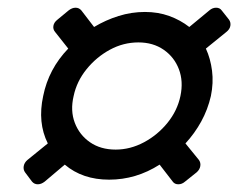

<svg xmlns="http://www.w3.org/2000/svg" viewBox="-20 -549 629 498"><path d="M63 -78 45 -102Q40 -109 41.5 -118Q43 -127 51 -134L104 -177Q77 -231 92 -300Q106 -370 157 -423L123 -466Q117 -473 118.5 -482Q120 -491 129 -498L158 -522Q167 -529 176 -529Q185 -529 191 -522L224 -479Q254 -497 287.5 -507.5Q321 -518 356 -518Q390 -518 419 -507.5Q448 -497 471 -479L523 -522Q531 -529 540.5 -529Q550 -529 555 -522L574 -498Q579 -491 577.5 -482Q576 -473 567 -466L514 -423Q526 -397 530 -365.5Q534 -334 527 -300Q519 -265 502 -234Q485 -203 461 -177L496 -134Q501 -127 499.5 -118Q498 -109 490 -102L460 -78Q452 -71 442.5 -71Q433 -71 428 -78L394 -122Q333 -83 263 -83Q194 -83 148 -122L96 -78Q87 -71 78 -71Q69 -71 63 -78ZM280 -161Q318 -161 353.5 -180Q389 -199 414.5 -230.5Q440 -262 448 -300Q456 -338 444 -369.5Q432 -401 404.5 -420Q377 -439 339 -439Q300 -439 265 -420Q230 -401 204.5 -369.5Q179 -338 171 -300Q162 -262 174 -230.5Q186 -199 213.5 -180Q241 -161 280 -161Z"/></svg>

Font: Lubike
Style: Italic
Weight: 400
Italic angle: -12°
Foundry: Honoka55
Version: Version 1.000;July 22, 2022;FontCreator 14.0.0.2862 64-bit